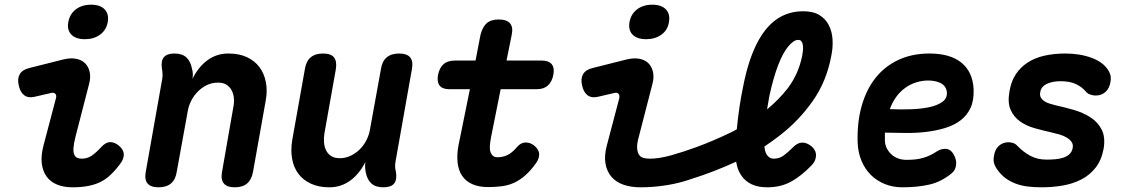

<svg xmlns="http://www.w3.org/2000/svg" viewBox="-20 -788 4840 818"><path d="M129 -376Q101 -369 83.5 -382Q66 -395 60 -424Q53 -452 64 -471.5Q75 -491 104 -498L251 -535Q281 -542 304.5 -537.5Q328 -533 342.5 -518.5Q357 -504 362 -481.5Q367 -459 360 -432L301 -203Q294 -175 293 -157Q292 -139 296.5 -129Q301 -119 309.5 -115.5Q318 -112 329 -112Q352 -112 371 -125Q390 -138 411 -161Q430 -182 449 -182.5Q468 -183 487 -167Q507 -150 507.5 -130.5Q508 -111 492 -90Q472 -63 451.5 -43.5Q431 -24 407.5 -12.5Q384 -1 354.5 4.5Q325 10 289 10Q252 10 223.5 -1.5Q195 -13 178.5 -36Q162 -59 158 -91.5Q154 -124 165 -167L218 -368Q222 -381 216 -388Q210 -395 198 -392ZM342 -621Q303 -621 284 -640.5Q265 -660 271 -694Q277 -728 303 -748Q329 -768 368 -768Q407 -768 426 -748Q445 -728 439 -694Q433 -660 406.5 -640.5Q380 -621 342 -621Z M723 -560Q756 -560 774 -543.5Q792 -527 798 -495Q801 -485 801.5 -473.5Q802 -462 800 -452Q825 -503 864 -531.5Q903 -560 953 -560Q999 -560 1032 -544.5Q1065 -529 1085 -502.5Q1105 -476 1112.5 -439Q1120 -402 1112 -359L1058 -56Q1052 -23 1033 -6.5Q1014 10 980 10Q947 10 933.5 -6.5Q920 -23 926 -56L974 -331Q978 -350 976.5 -369Q975 -388 967 -403Q959 -418 945 -427Q931 -436 908 -436Q884 -436 862.5 -426Q841 -416 823.5 -398.5Q806 -381 795 -359.5Q784 -338 780 -315L733 -56Q728 -23 708.5 -6.5Q689 10 656 10Q622 10 608.5 -6.5Q595 -23 601 -56L671 -451Q673 -462 672.5 -473Q672 -484 670 -495Q665 -528 678 -544Q691 -560 723 -560Z M1613 10Q1580 10 1562 -6.5Q1544 -23 1538 -55Q1536 -65 1535.5 -76.5Q1535 -88 1537 -98Q1511 -47 1472 -18.5Q1433 10 1383 10Q1338 10 1304.5 -5.5Q1271 -21 1251 -48Q1231 -75 1224.5 -111.5Q1218 -148 1225 -191L1279 -494Q1284 -527 1303.5 -543.5Q1323 -560 1356 -560Q1390 -560 1403 -543.5Q1416 -527 1411 -494L1362 -219Q1359 -200 1360.5 -181Q1362 -162 1369.5 -147Q1377 -132 1391 -123Q1405 -114 1428 -114Q1452 -114 1474 -124.5Q1496 -135 1513 -152Q1530 -169 1541 -190.5Q1552 -212 1556 -235L1603 -494Q1608 -527 1627.5 -543.5Q1647 -560 1680 -560Q1714 -560 1727.5 -543.5Q1741 -527 1735 -494L1665 -99Q1663 -88 1663.5 -77Q1664 -66 1667 -55Q1672 -22 1659 -6Q1646 10 1613 10Z M2288 -530Q2318 -530 2330.5 -514.5Q2343 -499 2337.5 -469.5Q2332 -440 2314.5 -424Q2297 -408 2267 -408H2113L2072 -203Q2068 -182 2067 -166Q2066 -150 2070 -139.5Q2074 -129 2081 -123.5Q2088 -118 2100 -118Q2121 -118 2141 -127Q2161 -136 2182 -161Q2199 -181 2219.5 -181Q2240 -181 2257 -167Q2277 -150 2277 -130.5Q2277 -111 2263 -92Q2240 -60 2217 -40Q2194 -20 2169.5 -9Q2145 2 2117.5 5.5Q2090 9 2060 9Q2020 9 1992 -3.5Q1964 -16 1948.5 -39.5Q1933 -63 1929.5 -95.5Q1926 -128 1933 -167L1982 -408H1894Q1865 -408 1853 -423.5Q1841 -439 1846 -468Q1852 -499 1869.5 -514.5Q1887 -530 1918 -530H2006L2027 -639Q2035 -672 2053 -688.5Q2071 -705 2105 -705Q2139 -705 2153 -688.5Q2167 -672 2160 -639L2138 -530Z M2760 -432 2701 -203Q2693 -174 2694.5 -156Q2696 -138 2703 -128Q2710 -118 2722 -115Q2734 -112 2749 -112Q2789 -112 2842 -127Q2895 -142 2949 -162Q3017 -187 3090 -222Q3105 -229 3119 -237Q3129 -339 3146 -419Q3167 -527 3202.5 -598.5Q3238 -670 3287.5 -705Q3337 -740 3402 -740Q3445 -740 3471.5 -723.5Q3498 -707 3511.5 -680Q3525 -653 3527 -619.5Q3529 -586 3522 -552Q3502 -442 3442.5 -357.5Q3383 -273 3301 -210Q3270 -186 3237 -164V-162Q3238 -147 3243 -136Q3248 -125 3256.5 -118.5Q3265 -112 3277 -112Q3300 -112 3318 -125Q3336 -138 3357 -159Q3377 -180 3397 -180.5Q3417 -181 3437 -165Q3457 -148 3456.5 -125.5Q3456 -103 3439 -85Q3394 -38 3350 -14Q3306 10 3249 10Q3209 10 3182 -3Q3155 -16 3138.5 -40Q3122 -64 3117 -96Q3116 -97 3116 -99Q3020 -55 2924 -25Q2901 -17 2876 -10.5Q2851 -4 2823.5 0.5Q2796 5 2767.5 7.5Q2739 10 2709 10Q2667 10 2635 -1.5Q2603 -13 2584 -36Q2565 -59 2559.5 -91.5Q2554 -124 2565 -167L2618 -368Q2621 -381 2615.5 -388Q2610 -395 2598 -392L2529 -376Q2501 -369 2483.5 -382Q2466 -395 2460 -424Q2453 -452 2464 -471.5Q2475 -491 2504 -498L2651 -535Q2681 -542 2704.5 -537.5Q2728 -533 2742.5 -518.5Q2757 -504 2762 -481.5Q2767 -459 2760 -432ZM2733 -621Q2694 -621 2675 -640.5Q2656 -660 2662 -694Q2668 -728 2694 -748Q2720 -768 2759 -768Q2798 -768 2817 -748Q2836 -728 2830 -694Q2825 -660 2798 -640.5Q2771 -621 2733 -621ZM3248 -322Q3298 -363 3337 -413Q3383 -475 3398 -552Q3400 -563 3401 -574.5Q3402 -586 3400.5 -596Q3399 -606 3394.5 -612Q3390 -618 3380 -618Q3362 -618 3339 -591Q3316 -564 3295.5 -511Q3275 -458 3258 -380Q3253 -352 3248 -322Z M4040 -135Q4056 -110 4053.5 -86.5Q4051 -63 4035 -50Q3990 -13 3939 -1.5Q3888 10 3824 10Q3784 10 3749.5 -4Q3715 -18 3690 -43Q3665 -68 3650.5 -102.5Q3636 -137 3634 -179Q3631 -266 3651 -336.5Q3671 -407 3710.5 -456.5Q3750 -506 3808 -533Q3866 -560 3940 -560Q4028 -560 4076 -521Q4124 -482 4128 -409Q4130 -361 4115 -328.5Q4100 -296 4072 -275Q4044 -254 4006 -242.5Q3968 -231 3925.5 -226Q3883 -221 3837.5 -221.5Q3792 -222 3750 -223V-191Q3750 -172 3758 -156.5Q3766 -141 3778 -130Q3790 -119 3806.5 -113Q3823 -107 3841 -107Q3864 -107 3881 -109Q3898 -111 3913.5 -115.5Q3929 -120 3943.5 -127Q3958 -134 3973 -144Q3989 -154 4008 -154Q4027 -154 4040 -135ZM3771 -323Q3816 -321 3860.5 -322.5Q3905 -324 3939.5 -331.5Q3974 -339 3995 -354Q4016 -369 4014 -395Q4013 -407 4007 -416.5Q4001 -426 3991 -432Q3981 -438 3966.5 -441.5Q3952 -445 3935 -445Q3908 -445 3883 -437Q3858 -429 3836.5 -413.5Q3815 -398 3798.5 -375.5Q3782 -353 3771 -323Z M4418 10Q4385 10 4357.5 6.5Q4330 3 4306.5 -6Q4283 -15 4264 -29Q4245 -43 4230 -64Q4220 -77 4215.5 -91.5Q4211 -106 4215 -125Q4219 -152 4236 -167Q4253 -182 4276 -182Q4285 -182 4295.5 -179Q4306 -176 4314 -167Q4339 -141 4369 -124.5Q4399 -108 4439 -108Q4457 -108 4475.5 -109.5Q4494 -111 4509.5 -116Q4525 -121 4536 -131Q4547 -141 4550 -157Q4553 -172 4545.5 -183Q4538 -194 4524.5 -202Q4511 -210 4494 -215Q4477 -220 4459 -224Q4423 -232 4387.5 -242Q4352 -252 4325.5 -271Q4299 -290 4285.5 -320.5Q4272 -351 4281 -400Q4288 -442 4308 -472Q4328 -502 4359 -522Q4390 -542 4430.5 -551Q4471 -560 4519 -560Q4581 -560 4631 -541.5Q4681 -523 4702 -488Q4708 -479 4711 -467.5Q4714 -456 4711 -439Q4707 -412 4690 -396.5Q4673 -381 4648 -381Q4636 -381 4624 -385.5Q4612 -390 4604 -400Q4591 -416 4565.5 -429Q4540 -442 4498 -442Q4480 -442 4465.5 -439Q4451 -436 4439.5 -430.5Q4428 -425 4421 -416.5Q4414 -408 4412 -396Q4409 -382 4414.5 -372.5Q4420 -363 4430 -356.5Q4440 -350 4453.5 -346Q4467 -342 4479 -339Q4516 -331 4555.5 -319.5Q4595 -308 4626 -288Q4657 -268 4673.5 -236Q4690 -204 4682 -155Q4673 -106 4648 -74Q4623 -42 4587 -23.5Q4551 -5 4507.5 2.5Q4464 10 4418 10Z"/></svg>

Font: Maple Mono
Style: Bold Italic
Weight: 700
Italic angle: -10°
Monospace: yes
Designer: subframe7536
Version: Version 7.000